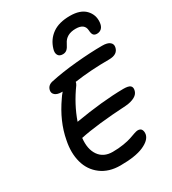

<svg xmlns="http://www.w3.org/2000/svg" viewBox="-248 -1137 1187 1325"><g transform="rotate(-30 345.0 -474.5)"><path d="M524.9 -1008.8Q607.4 -1008.8 647.2 -967.8Q687 -926.8 682.1 -868.2Q679.2 -837.4 664.3 -822.8Q649.4 -808.1 627 -808.1Q608.4 -808.1 599.4 -818.6Q590.3 -829.1 588.9 -856Q585.9 -912.1 515.1 -912.1Q439.5 -912.1 412.1 -855Q397.9 -825.7 384.8 -814.5Q371.6 -803.2 352.1 -803.2Q324.7 -803.2 314.5 -821.5Q304.2 -839.8 313 -868.2Q332 -933.6 384.5 -971.2Q437 -1008.8 524.9 -1008.8ZM312 60.1Q220.7 60.1 159.7 13.9Q98.6 -32.2 77.9 -108.6Q57.1 -185.1 76.2 -277.8Q101.1 -413.1 192.9 -543.9Q202.6 -559.6 221.2 -581.1H215.8Q179.2 -581.1 161.9 -595.9Q144.5 -610.8 148.9 -632.8Q155.8 -667.5 193.8 -676.8Q287.6 -697.3 405.3 -708.3Q522.9 -719.2 615.2 -719.2Q656.7 -719.2 675.3 -704.1Q693.8 -689 689 -665Q679.2 -612.8 608.9 -612.8Q461.9 -612.8 333 -594.2Q331.5 -583.5 324.2 -571.8Q246.6 -465.3 206.1 -349.1Q426.8 -386.7 592.8 -388.2Q631.8 -388.2 646 -377.2Q660.2 -366.2 655.8 -342.8Q650.4 -313.5 621.6 -297.9Q592.8 -282.2 550.8 -278.8Q309.6 -265.1 178.2 -236.8Q168.5 -151.4 204.6 -99.6Q240.7 -47.9 313 -47.9Q359.9 -47.9 400.6 -54.7Q441.4 -61.5 463.4 -69.3Q485.4 -77.1 505.4 -84Q525.4 -90.8 535.2 -90.8Q557.6 -90.8 565.7 -75.7Q573.7 -60.5 569.8 -38.1Q560.5 3.9 496.1 32Q431.6 60.1 312 60.1Z"/></g></svg>

Font: Shantell Sans Irregular Bouncy
Style: Italic
Weight: 500
Italic angle: -11.31°
Designer: Stephen Nixon, Anya Danilova, Shantell Martin
Foundry: Arrow Type
Version: Version 1.006;[9816181b4]